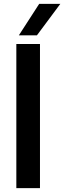

<svg xmlns="http://www.w3.org/2000/svg" viewBox="-20 -979 334 999"><path d="M65 -750H188V0H65ZM184 -959H294L172 -795H78Z"/></svg>

Font: Teachers SemiBold
Style: Regular
Weight: 600
Designer: Alfredo Marco Pradil & Chank Diesel
Version: Version 0.009